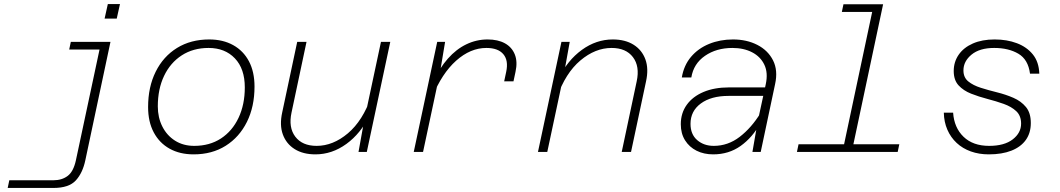

<svg xmlns="http://www.w3.org/2000/svg" viewBox="-20 -751 5240 949"><path d="M526 -544 402 40Q389 103 355 140.5Q321 178 244 178H18L26 140H244Q286 140 314.5 118.5Q343 97 355 42L480 -544ZM322 -506 330 -544H503L495 -506ZM497 -659 513 -731H573L557 -659Z M937 12Q869 12 818.5 -16Q768 -44 740 -96.5Q712 -149 712 -222Q712 -321 749.5 -396.5Q787 -472 855 -514Q923 -556 1014 -556Q1082 -556 1132.5 -528Q1183 -500 1210.5 -448Q1238 -396 1238 -323Q1238 -224 1200.5 -148.5Q1163 -73 1095.5 -30.5Q1028 12 937 12ZM940 -30Q1016 -30 1072 -66.5Q1128 -103 1159 -168.5Q1190 -234 1190 -319Q1190 -411 1141 -462.5Q1092 -514 1011 -514Q935 -514 878.5 -477.5Q822 -441 791 -376Q760 -311 760 -225Q760 -170 782.5 -125.5Q805 -81 845.5 -55.5Q886 -30 940 -30Z M1495 -544 1421 -195Q1405 -121 1439.5 -75.5Q1474 -30 1545 -30Q1626 -30 1699.5 -92Q1773 -154 1815 -274L1807 -181Q1763 -91 1692 -39.5Q1621 12 1539 12Q1478 12 1436.5 -14Q1395 -40 1378 -86.5Q1361 -133 1375 -196L1449 -544ZM1909 -544 1793 0H1752L1779 -150L1863 -544Z M2472 -349 2482 -396Q2494 -452 2468 -483Q2442 -514 2384 -514Q2305 -514 2234.5 -451Q2164 -388 2117 -272L2120 -345Q2152 -414 2193.5 -461Q2235 -508 2285 -532Q2335 -556 2390 -556Q2441 -556 2475.5 -537Q2510 -518 2524.5 -482Q2539 -446 2528 -396L2518 -349ZM2025 0 2141 -544H2180L2155 -394L2071 0Z M3053 0 3127 -349Q3143 -423 3108.5 -468.5Q3074 -514 3003 -514Q2922 -514 2848.5 -452Q2775 -390 2733 -270L2741 -363Q2785 -453 2856 -504.5Q2927 -556 3009 -556Q3070 -556 3111.5 -530Q3153 -504 3170 -457.5Q3187 -411 3173 -348L3099 0ZM2639 0 2755 -544H2796L2769 -394L2685 0Z M3699 0 3725 -150 3765 -335Q3777 -391 3758 -431Q3739 -471 3697.5 -492.5Q3656 -514 3600 -514Q3521 -514 3464.5 -475Q3408 -436 3397 -368H3350Q3360 -428 3395.5 -470Q3431 -512 3485 -534Q3539 -556 3603 -556Q3671 -556 3723.5 -529Q3776 -502 3801 -452.5Q3826 -403 3811 -335L3740 0ZM3505 12Q3459 12 3423 -6Q3387 -24 3366 -57.5Q3345 -91 3345 -137Q3345 -192 3374.5 -233Q3404 -274 3457.5 -296.5Q3511 -319 3583 -319H3774L3765 -277H3581Q3495 -277 3444 -239.5Q3393 -202 3393 -139Q3393 -87 3426 -58.5Q3459 -30 3508 -30Q3578 -30 3636 -74.5Q3694 -119 3739 -192V-143Q3699 -71 3640.5 -29.5Q3582 12 3505 12Z M4144 0 4299 -730H4345L4190 0ZM3919 0 3927 -38H4425L4417 0ZM4141 -692 4149 -730H4322L4314 -692Z M4867 12Q4819 12 4778.5 -2.5Q4738 -17 4708.5 -44.5Q4679 -72 4662.5 -110Q4646 -148 4645 -194H4691Q4696 -120 4742.5 -75Q4789 -30 4869 -30Q4944 -30 4985.5 -62Q5027 -94 5027 -140Q5027 -179 5003 -201.5Q4979 -224 4941 -237.5Q4903 -251 4860.5 -262Q4818 -273 4780 -288Q4742 -303 4718 -329Q4694 -355 4694 -400Q4694 -445 4718.5 -480.5Q4743 -516 4788.5 -536Q4834 -556 4896 -556Q4957 -556 5006 -537.5Q5055 -519 5085 -482Q5115 -445 5117 -387H5071Q5062 -457 5013.5 -485.5Q4965 -514 4894 -514Q4822 -514 4782 -481Q4742 -448 4742 -403Q4742 -368 4766 -348.5Q4790 -329 4828 -317Q4866 -305 4908.5 -294.5Q4951 -284 4989 -267.5Q5027 -251 5051 -222Q5075 -193 5075 -143Q5075 -94 5050.5 -59.5Q5026 -25 4979.5 -6.5Q4933 12 4867 12Z"/></svg>

Font: Azeret Mono Thin Thin
Style: Italic
Weight: 250
Italic angle: -12°
Version: Version 1.002